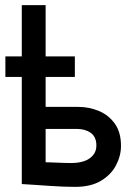

<svg xmlns="http://www.w3.org/2000/svg" viewBox="-20 -720 521 749"><path d="M285 -303H158V-700H65V-2Q66 -2 81 -1Q96 0 120 1.5Q144 3 171.5 5Q199 7 225.5 8Q252 9 273 9Q334 9 373.5 -14.5Q413 -38 432.5 -75Q452 -112 452 -151Q452 -204 428 -237.5Q404 -271 366 -287Q328 -303 285 -303ZM257 -84Q245 -84 230.5 -84.5Q216 -85 202.5 -85.5Q189 -86 177.5 -86.5Q166 -87 158 -87V-217H281Q295 -217 308.5 -213.5Q322 -210 333 -202.5Q344 -195 350 -182.5Q356 -170 356 -152Q356 -130 343 -114.5Q330 -99 308.5 -91.5Q287 -84 257 -84ZM1 -500V-420H272V-500Z"/></svg>

Font: Advent Pro SemiBold
Style: Regular
Weight: 600
Designer: VivaRado, Andreas Kalpakidis
Foundry: VivaRado, Andreas Kalpakidis
Version: Version 3.000